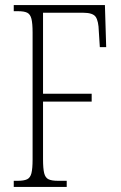

<svg xmlns="http://www.w3.org/2000/svg" viewBox="-20 -734 475 754"><path d="M34 0V-24H50Q74 -24 86.5 -30Q99 -36 103.5 -54Q108 -72 108 -108V-606Q108 -642 103.5 -660Q99 -678 87 -684Q75 -690 51 -690H34V-714H392L397 -549H372L368 -612Q367 -651 356 -667.5Q345 -684 306 -684H149V-366H340V-335H149V-109Q149 -72 153.5 -54Q158 -36 170.5 -30Q183 -24 207 -24H242V0Z"/></svg>

Font: Noto Serif ExtraCondensed ExtraLight
Style: Regular
Weight: 200
Width: 2
Designer: Monotype Design Team
Foundry: Monotype Imaging Inc.
Version: Version 2.015